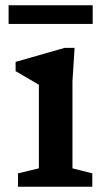

<svg xmlns="http://www.w3.org/2000/svg" viewBox="-20 -706 404 726"><path d="M262 -525 254 -398.5V-69.5L329 -50.5V0H48V-50.5L127 -69.5V-385.5Q121.5 -389 106.2 -397.8Q91 -406.5 72.8 -417.2Q54.5 -428 39 -437V-472L224.5 -525ZM12.5 -615.5V-686H330.5V-615.5Z"/></svg>

Font: Newsreader 6pt Medium
Style: Regular
Weight: 500
Designer: Hugues Gentile
Foundry: Production Type
Version: Version 1.003; ttfautohint (v1.8.3)